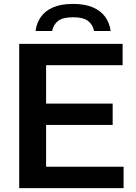

<svg xmlns="http://www.w3.org/2000/svg" viewBox="-20 -965 696 985"><path d="M78.5 0V-740H609V-630.5H216.5V-109.5H614V0ZM154.5 -324V-433.5H558V-324ZM162.5 -806Q167.5 -846.5 189.5 -878Q211.5 -909.5 252.2 -927.2Q293 -945 354.5 -945Q416 -945 457 -927Q498 -909 520.2 -877.8Q542.5 -846.5 547.5 -806H462.5Q456 -839 431.2 -857.8Q406.5 -876.5 354.5 -876.5Q302.5 -876.5 278.2 -857.8Q254 -839 247.5 -806Z"/></svg>

Font: Encode Sans SemiExpanded SemiBold
Style: Regular
Weight: 600
Width: 6
Designer: Multiple Designers
Foundry: Impallari Type
Version: Version 3.002